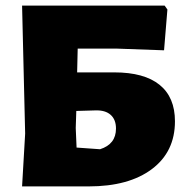

<svg xmlns="http://www.w3.org/2000/svg" viewBox="-20 -667 670 687"><path d="M59 0 70 -189 59 -647H569L579 -633L567 -487L400 -493H258L256 -408H389Q496 -408 551 -363.5Q606 -319 606 -233Q606 -124 523.5 -62Q441 0 297 0ZM251 -209 254 -139 338 -133Q395 -151 395 -207Q395 -239 376 -256Q357 -273 322 -272L253 -270Z"/></svg>

Font: Alegreya Sans SC Black
Style: Regular
Weight: 900
Designer: Juan Pablo del Peral
Foundry: Huerta Tipografica
Version: Version 2.007